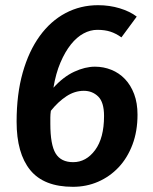

<svg xmlns="http://www.w3.org/2000/svg" viewBox="-20 -705 591 740"><path d="M448 -561Q427 -576 405.5 -583Q384 -590 355 -590Q328 -590 302 -576Q276 -562 253.5 -534Q231 -506 213 -464Q195 -422 186 -367Q224 -409 266 -428.5Q308 -448 346 -448Q379 -448 409 -436Q439 -424 461.5 -400.5Q484 -377 497 -342.5Q510 -308 510 -263Q510 -199 490.5 -147.5Q471 -96 437 -60Q403 -24 358 -4.5Q313 15 261 15Q149 15 96.5 -49.5Q44 -114 44 -236Q44 -342 67.5 -425Q91 -508 133 -566Q175 -624 232.5 -654.5Q290 -685 358 -685Q402 -685 441.5 -673Q481 -661 507 -641ZM303 -355Q268 -355 236 -334Q204 -313 176 -278Q174 -264 174 -252V-228Q174 -147 194.5 -113.5Q215 -80 262 -80Q312 -80 346.5 -126.5Q381 -173 381 -258Q381 -311 358.5 -333Q336 -355 303 -355Z"/></svg>

Font: Xgbmvzvtohvqztyvzapvmeyoton
Style: Regular
Weight: 500
Italic angle: -8°
Designer: Carrois Corporate & Edenspiekermann
Foundry: Carrois Corporate GbR & Edenspiekermann AG
Version: Version 2.001